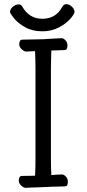

<svg xmlns="http://www.w3.org/2000/svg" viewBox="-20 -894 415 920"><path d="M148 -649Q118 -647 106 -647Q96 -647 84.5 -657.5Q73 -668 72 -680Q72 -704 87 -704L187 -706L234 -709L275 -711Q284 -711 293.5 -701Q303 -691 303 -678V-674Q303 -654 289 -654L226 -652Q226 -634 225 -621L224 -568V-126Q224 -97 226 -55Q259 -58 277 -58Q286 -58 295.5 -48Q305 -38 305 -25V-21Q305 -1 291 -1L260 0Q237 0 201 2L153 4Q133 4 105 6Q95 7 83 -3.5Q71 -14 70 -27Q70 -51 85 -51Q124 -51 148 -52Q150 -90 150 -127V-569Q150 -603 148 -649ZM183 -744Q135 -744 100.5 -763.5Q66 -783 47 -806.5Q28 -830 28 -837Q28 -850 41.5 -861.5Q55 -873 69 -873Q81 -873 87 -862Q120 -804 183 -804Q248 -804 279 -862Q285 -874 298 -874Q312 -874 324.5 -862Q337 -850 337 -837Q337 -827 317 -804Q297 -781 262 -762.5Q227 -744 183 -744Z"/></svg>

Font: ToneOZ-Pinyin-WenKai-Regular
Style: Regular
Weight: 400
Designer: Fontworks Inc.
Foundry: ToneOZ
Version: Version 0.240331